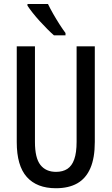

<svg xmlns="http://www.w3.org/2000/svg" viewBox="-20 -950 569 979"><path d="M463.4 -713.9V-226.1Q463.4 -144.5 440.7 -92.3Q418 -40 374 -15.1Q330.1 9.8 265.1 9.8Q168 9.8 116.7 -47.6Q65.4 -105 65.4 -225.1V-713.9H158.2V-226.1Q158.2 -144.5 186 -109.1Q213.9 -73.7 265.6 -73.7Q300.3 -73.7 323.5 -88.9Q346.7 -104 358.6 -137.7Q370.6 -171.4 370.6 -227.1V-713.9ZM224.6 -929.7Q235.4 -907.2 251.2 -879.4Q267.1 -851.6 283.7 -825.7Q300.3 -799.8 314 -781.7V-770H254.9Q240.2 -782.7 221.2 -801.8Q202.1 -820.8 182.6 -842.3Q163.1 -863.8 146.7 -884.5Q130.4 -905.3 120.1 -920.9V-929.7Z"/></svg>

Font: Open Sans Condensed Medium
Style: Regular
Weight: 500
Width: 3
Designer: Monotype Design Team
Foundry: Monotype Imaging Inc.
Version: Version 3.000